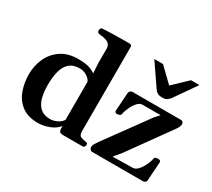

<svg xmlns="http://www.w3.org/2000/svg" viewBox="-144 -1018 1425 1292"><g transform="rotate(30 568.5 -372.0)"><path d="M262.7 14.2Q183.6 14.2 136 -22Q88.4 -58.1 67.4 -116.2Q46.4 -174.3 46.4 -240.2Q46.4 -306.2 72.5 -364.3Q98.6 -422.4 151.9 -458.7Q205.1 -495.1 287.1 -495.1Q326.7 -495.1 357.7 -488.3Q388.7 -481.4 418.5 -460.9L413.6 -539.6V-650.4Q413.6 -669.4 405.3 -680.9Q397 -692.4 382.8 -698.2Q368.7 -704.1 351.6 -706.8Q334.5 -709.5 317.4 -711.4Q312.5 -713.9 309.1 -717.8Q305.7 -721.7 305.7 -731Q305.7 -736.8 308.8 -744.4Q312 -752 317.4 -752.4Q359.4 -755.4 402.3 -756.3Q445.3 -757.3 480.5 -757.6Q515.6 -757.8 533.2 -757.8Q537.1 -757.8 542.5 -753.7Q547.9 -749.5 547.9 -737.8V-85.4Q547.9 -54.2 566.2 -47.1Q584.5 -40 602.5 -38.1Q612.8 -37.1 616.5 -34.2Q620.1 -31.2 620.1 -20Q620.1 -14.6 616 -7.3Q611.8 0 603.5 0H453.6Q424.8 0 420.4 -12.9Q416 -25.9 416.5 -51.3Q391.6 -19 347.2 -2.4Q302.7 14.2 262.7 14.2ZM320.8 -49.3Q344.7 -49.3 372.3 -62.3Q399.9 -75.2 413.6 -97.2V-393.1Q405.3 -413.6 379.6 -429.4Q354 -445.3 325.7 -445.3Q273.9 -445.3 244.9 -419.2Q215.8 -393.1 204.1 -346.7Q192.4 -300.3 192.4 -240.2Q192.4 -185.5 204.1 -142.3Q215.8 -99.1 243.9 -74.2Q272 -49.3 320.8 -49.3ZM675.8 0Q667 0 660.4 -8.1Q653.8 -16.1 653.8 -26.4Q653.8 -37.1 660.6 -49.1Q667.5 -61 679.7 -78.6L918.5 -406.7L966.3 -460.4L969.7 -444.3H812.5Q793 -444.3 776.9 -428.7Q760.7 -413.1 749 -391.1Q737.3 -369.1 730.5 -349.1Q723.6 -329.1 722.7 -320.3Q721.7 -311 710.2 -307.6Q698.7 -304.2 690.9 -304.2Q685.5 -304.2 680.4 -308.3Q675.3 -312.5 675.8 -320.8L685.5 -464.8Q686.5 -473.6 693.8 -479.2Q701.2 -484.9 708.5 -485.4H1085Q1097.7 -485.4 1102.5 -478Q1107.4 -470.7 1107.4 -461.4Q1107.4 -452.6 1101.8 -440.7Q1096.2 -428.7 1087.9 -417.5L854.5 -92.8L794.4 -21.5L790 -41L966.3 -43.9Q985.4 -44.4 1001.2 -59.8Q1017.1 -75.2 1029.3 -96.4Q1041.5 -117.7 1048.6 -137.5Q1055.7 -157.2 1056.6 -166Q1057.6 -175.8 1066.4 -179Q1075.2 -182.1 1088.4 -182.1Q1093.8 -182.1 1100.1 -178Q1106.4 -173.8 1105.5 -165.5L1095.7 -20Q1095.2 -10.7 1087.6 -5.6Q1080.1 -0.5 1072.8 0ZM901.4 -552.2Q878.9 -552.2 865.7 -559.3Q852.5 -566.4 845.2 -577.1L726.1 -750.5H793.9L901.9 -646L1011.7 -750.5H1077.1L956.1 -577.1Q948.2 -568.8 936.5 -560.5Q924.8 -552.2 901.4 -552.2Z"/></g></svg>

Font: Gelasio SemiBold
Style: Regular
Weight: 600
Designer: Eben Sorkin
Foundry: Eben Sorkin
Version: Version 1.008